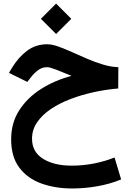

<svg xmlns="http://www.w3.org/2000/svg" viewBox="-20 -711 729 1068"><path d="M292 -690.9 376.5 -606.4 292 -522 207.5 -606.4ZM638.2 -337.4 637.7 -218.8Q571.3 -213.4 503.4 -198.7Q435.5 -184.1 373.5 -160.6Q311.5 -137.2 262.9 -104.5Q214.4 -71.8 186.3 -30.5Q158.2 10.7 158.2 60.5Q158.2 134.3 219.5 172.4Q280.8 210.4 378.4 210.4Q444.3 210.4 506.1 197.8Q567.9 185.1 617.2 165L653.8 287.1Q590.8 313 520.5 325.2Q450.2 337.4 381.3 337.4Q287.1 337.4 210 309.6Q132.8 281.7 87.4 221.4Q42 161.1 42 64Q42 -27.3 86.9 -97.4Q131.8 -167.5 208 -215.8Q284.2 -264.2 377.9 -289.1Q329.1 -309.6 292.7 -323.5Q256.3 -337.4 242.2 -337.4Q214.8 -337.4 192.9 -321.3Q170.9 -305.2 155.3 -285.2L131.8 -255.4L29.8 -305.7L48.3 -336.4Q83.5 -393.6 131.3 -429.2Q179.2 -464.8 242.7 -464.8Q269 -464.8 304.7 -452.1Q340.3 -439.5 381.8 -420.7Q423.3 -401.9 467.3 -383.1Q511.2 -364.3 554.9 -351.3Q598.6 -338.4 638.2 -337.4Z"/></svg>

Font: Vazirmatn FD NL
Style: Bold
Weight: 700
Designer: Saber Rastikerdar
Foundry: Saber Rastikerdar
Version: Version 33.003